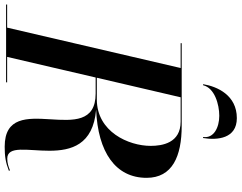

<svg xmlns="http://www.w3.org/2000/svg" viewBox="-164 -900 1032 820"><g transform="rotate(90 352.0 -490.0)"><path d="M527 -841.5H531.5C541.5 -902.5 534 -985.5 446.5 -985.5C349 -985.5 311.5 -902.5 301.5 -841.5H306C317.5 -890.5 388 -910.5 436.5 -910.5C485.5 -910.5 534 -887.5 527 -841.5ZM-38.5 -4.5V0H293.5V-4.5H185L273 -382.5H341.5C587.5 -382.5 313 6 568.5 6C609.5 6 635.5 2 671.5 -12L669.5 -16.5C653.5 -10 638 -5 619.5 -5C505.5 -5 713.5 -359 410 -384.5C592 -392 701.5 -467.5 701.5 -600C701.5 -710 610 -750 479 -750H126.5V-745.5H232.5L60 -4.5ZM461.5 -745.5C553 -745.5 565 -666.5 565 -617.5C565 -523.5 505 -387.5 366.5 -387.5H274L357.5 -745.5Z"/></g></svg>

Font: Bodoni* 36pt Medium
Style: Italic
Weight: 500
Italic angle: -13°
Version: Version 2.3